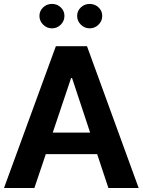

<svg xmlns="http://www.w3.org/2000/svg" viewBox="-20 -940 713 960"><path d="M209 -169.4 151.9 0H0L259.3 -709H415L673.3 0H522L465.8 -169.4ZM335.4 -549.8 243.7 -276.9H430.7L340.3 -549.8ZM177.2 -860.4Q177.2 -885.7 195.8 -903.1Q214.4 -920.4 239.7 -920.4Q265.6 -920.4 283.9 -903.1Q302.2 -885.7 302.2 -860.4Q302.2 -835 283.9 -816.7Q265.6 -798.3 239.7 -798.3Q214.4 -798.3 195.8 -816.7Q177.2 -835 177.2 -860.4ZM365.7 -860.4Q365.7 -885.7 384.3 -903.1Q402.8 -920.4 428.2 -920.4Q454.1 -920.4 472.7 -903.1Q491.2 -885.7 491.2 -860.4Q491.2 -835 472.7 -816.7Q454.1 -798.3 428.2 -798.3Q402.8 -798.3 384.3 -816.7Q365.7 -835 365.7 -860.4Z"/></svg>

Font: Estedad-FD Bold
Style: Regular
Weight: 700
Designer: Amin Abedi
Version: Version 7.3